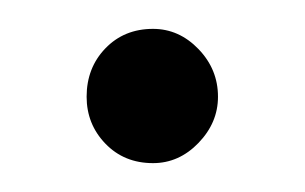

<svg xmlns="http://www.w3.org/2000/svg" viewBox="-20 -107 211 133"><path d="M86 -87Q104 -87 117.5 -73Q131 -59 131 -40Q131 -22 117.5 -8Q104 6 86 6Q66 6 53 -7.5Q40 -21 40 -40Q40 -60 53 -73.5Q66 -87 86 -87Z"/></svg>

Font: Dosis
Style: Book
Weight: 400
Designer: EdgarTolentino, PabloImpallari, IginoMarini
Foundry: EdgarTolentino, PabloImpallari, IginoMarini
Version: Version 1.007